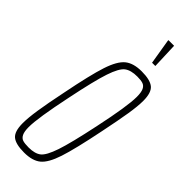

<svg xmlns="http://www.w3.org/2000/svg" viewBox="-295 -927 961 961"><g transform="rotate(45 185.0 -446.5)"><path d="M22 -91Q22 -129 31 -188Q40 -247 60 -344Q91 -501 114.5 -572.5Q138 -644 170 -670Q202 -696 260 -696Q320 -696 345 -675.5Q370 -655 370 -597Q370 -559 360.5 -500Q351 -441 331 -344Q299 -186 275.5 -114.5Q252 -43 220.5 -17.5Q189 8 131 8Q71 8 46.5 -12.5Q22 -33 22 -91ZM295 -344Q333 -522 333 -588Q333 -620 325.5 -636Q318 -652 303.5 -657Q289 -662 263 -662Q218 -662 194 -644Q170 -626 148 -560.5Q126 -495 95 -344Q57 -163 57 -99Q57 -67 65 -51Q73 -35 87.5 -30.5Q102 -26 129 -26Q173 -26 196 -44Q219 -62 241 -127Q263 -192 295 -344ZM266 -763 244 -896V-901H284L289 -768V-763Z"/></g></svg>

Font: Saira Ultra Condensed Thin
Style: Italic
Weight: 100
Width: 1
Italic angle: -12°
Designer: Hector Gatti with collaboration of the Omnibus-Type team
Foundry: Omnibus-Type
Version: Version 1.001; ttfautohint (v1.8)